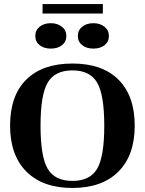

<svg xmlns="http://www.w3.org/2000/svg" viewBox="-20 -922 718 952"><path d="M30 -299Q30 -448 110.5 -527.5Q191 -607 339 -607Q488 -607 568 -526.5Q648 -446 648 -299Q648 -152 567 -71Q486 10 339 10Q192 10 111 -71Q30 -152 30 -299ZM497 -299Q497 -452 461.5 -512.5Q426 -573 339 -573Q252 -573 216.5 -512.5Q181 -452 181 -299Q181 -145 216.5 -85Q252 -25 339 -25Q426 -25 461.5 -85Q497 -145 497 -299ZM366 -744Q366 -772 387.5 -789.5Q409 -807 443 -807Q476 -807 498 -789.5Q520 -772 520 -744Q520 -715 498.5 -698Q477 -681 443 -681Q409 -681 387.5 -698Q366 -715 366 -744ZM155 -744Q155 -772 176.5 -789.5Q198 -807 232 -807Q265 -807 287 -789.5Q309 -772 309 -744Q309 -715 287.5 -698Q266 -681 232 -681Q198 -681 176.5 -698Q155 -715 155 -744ZM191 -855V-902H490V-855Z"/></svg>

Font: UnnaBold
Style: Bold
Weight: 700
Designer: Jorge de Buen Unna
Foundry: Omnibus-Type
Version: Version 2.008;hotconv 1.0.109;makeotfexe 2.5.65596